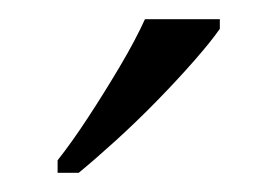

<svg xmlns="http://www.w3.org/2000/svg" viewBox="-20 -786 289 200"><path d="M40 -619Q55 -638 72 -664Q89 -690 105 -717Q121 -744 131 -766H209V-756Q200 -743 182.5 -723Q165 -703 143.5 -681Q122 -659 100.5 -639.5Q79 -620 62 -606H40Z"/></svg>

Font: Noto Serif Khmer Light
Style: Regular
Weight: 300
Version: Version 2.003